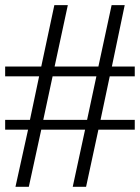

<svg xmlns="http://www.w3.org/2000/svg" viewBox="-20 -700 543 745"><path d="M140.1 -441.9 190.9 -680.2H243.2L191.9 -441.9H361.8L413.1 -680.2H463.9L414.1 -441.9H502.9V-403.8H405.8L370.1 -234.9H502.9V-196.8H361.8L314 24.9H262.2L310.1 -196.8H140.1L91.8 24.9H40L88.9 -196.8H0V-234.9H96.2L131.8 -403.8H0V-441.9ZM147.9 -234.9H317.9L354 -403.8H184.1Z"/></svg>

Font: Tuladha Jejeg
Style: Regular
Weight: 400
Designer: R.S. Wihananto
Foundry: R.S. Wihananto
Version: Version 1.92